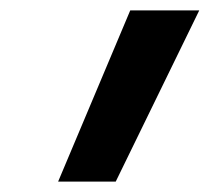

<svg xmlns="http://www.w3.org/2000/svg" viewBox="-20 -792 404 370"><path d="M92 -442 231 -772H364L203 -442Z"/></svg>

Font: Iosevka QP
Style: Bold Italic
Weight: 700
Italic angle: -9°
Designer: Belleve Invis
Foundry: Belleve Invis
Version: Version 20.0.0; ttfautohint (v1.8.4)